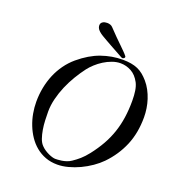

<svg xmlns="http://www.w3.org/2000/svg" viewBox="-160 -1039 1077 1173"><g transform="rotate(20 378.5 -453.0)"><path d="M497.6 -708.5Q470.7 -708.5 443.4 -698.7Q416 -689 391.1 -673.3Q366.2 -657.7 345.2 -638.4Q324.2 -619.1 310.1 -600.6Q285.2 -567.9 262 -529.3Q238.8 -490.7 220.9 -449Q203.1 -407.2 192.4 -364Q181.6 -320.8 181.6 -279.8Q181.6 -253.9 182.9 -223.6Q184.1 -193.4 189 -164.1Q193.8 -134.8 202.6 -109.6Q211.4 -84.5 227.1 -69.3Q237.3 -58.6 250.5 -50Q263.7 -41.5 276.9 -35.4Q290 -29.3 301.8 -26.1Q313.5 -22.9 320.8 -22.9Q325.7 -22.9 336.7 -23.4Q347.7 -23.9 362.1 -26.1Q376.5 -28.3 392.3 -33.4Q408.2 -38.6 422.4 -48.3Q445.3 -63.5 466.8 -82.3Q488.3 -101.1 511.7 -130.9Q545.9 -174.8 570.6 -218.5Q595.2 -262.2 611.1 -308.8Q627 -355.5 634.5 -406.7Q642.1 -458 642.1 -517.1Q642.1 -552.2 637.7 -581.1Q633.3 -609.9 622.6 -630.9Q600.6 -672.4 567.4 -690.4Q534.2 -708.5 497.6 -708.5ZM92.8 -311.5Q92.8 -359.4 101.6 -404.3Q110.4 -449.2 127.4 -489.7Q144.5 -530.3 169.7 -565.2Q194.8 -600.1 228 -628.4Q295.9 -685.5 364.3 -709.5Q432.6 -733.4 502 -733.4Q532.2 -733.4 556.4 -729.2Q580.6 -725.1 600.6 -716.3Q620.6 -707.5 637.7 -693.6Q654.8 -679.7 671.4 -660.6Q689.9 -639.2 703.6 -613.5Q717.3 -587.9 726.3 -560.1Q735.4 -532.2 739.7 -503.4Q744.1 -474.6 744.1 -446.8Q744.1 -344.7 710 -263.7Q675.8 -182.6 612.3 -117.2Q587.9 -92.3 555.4 -69.8Q522.9 -47.4 487.1 -30.5Q451.2 -13.7 414.1 -3.9Q377 5.9 343.8 5.9Q301.3 5.9 266.4 -7.3Q231.4 -20.5 203.6 -43.5Q175.8 -66.4 155 -97.2Q134.3 -127.9 120.4 -163.3Q106.4 -198.7 99.6 -236.6Q92.8 -274.4 92.8 -311.5ZM296.9 -869.6Q295.9 -873 295.4 -876.2Q294.9 -879.4 294.9 -882.3Q294.9 -899.4 311.5 -907.2Q314 -908.2 316.2 -909.2Q318.4 -910.2 321.8 -910.6Q329.1 -912.1 335.9 -912.1Q346.7 -912.1 356.4 -908.7Q366.2 -905.3 373 -897.5Q397.5 -871.1 418.9 -850.1Q440.4 -829.1 457.5 -812.3Q474.6 -795.4 487.5 -782.5Q500.5 -769.5 507.8 -759.8Q507.8 -759.8 509.3 -758.3Q509.8 -757.3 509.8 -756.3Q509.8 -755.4 510.3 -754.9Q511.2 -751 508.1 -747.6Q504.9 -744.1 501 -742.7Q498.5 -741.7 497.3 -741.7Q496.1 -741.7 495.1 -741.7Q493.2 -741.7 491.7 -742.2L481.4 -747.6Q464.8 -756.8 445.3 -767.6Q425.8 -778.3 406.2 -789.1Q386.7 -799.8 368.9 -810.1Q351.1 -820.3 337.9 -828.1Q324.7 -835.9 313.7 -845.7Q302.7 -855.5 298.8 -864.7Q297.9 -866.7 296.9 -869.6Z"/></g></svg>

Font: IM FELL French Canon
Style: Italic
Weight: 400
Italic angle: -17°
Designer: Igino Marini
Foundry: Igino Marini
Version: 3.00